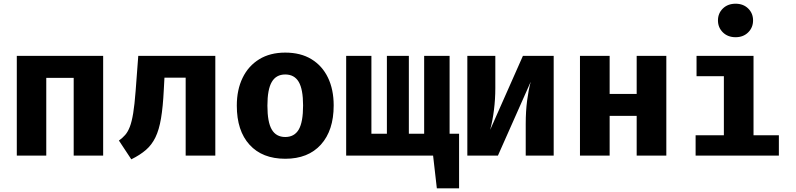

<svg xmlns="http://www.w3.org/2000/svg" viewBox="-20 -850 4348 1049"><path d="M382.6 0V-424.6H232.8V0H71.8V-544.6H543.6V0Z M1156.4 -544.6V0H994.4V-425.6H878.5L874.9 -359Q870.3 -265.6 859.7 -203.1Q849.2 -140.5 829.2 -99.5Q809.2 -58.5 777.2 -30.8Q745.1 -3.1 697.4 20.5L629.7 -82.1Q649.2 -95.9 663.8 -112.6Q678.5 -129.2 689.2 -156.9Q700 -184.6 707.7 -231.5Q715.4 -278.5 721 -352.8L735.4 -544.6Z M1538.5 -562.6Q1622.6 -562.6 1681.5 -526.7Q1740.5 -490.8 1771.8 -425.9Q1803.1 -361 1803.1 -273.8Q1803.1 -137.4 1733.3 -60Q1663.6 17.4 1538.5 17.4Q1413.3 17.4 1343.6 -59Q1273.8 -135.4 1273.8 -272.8Q1273.8 -359.5 1305.4 -424.6Q1336.9 -489.7 1396.2 -526.2Q1455.4 -562.6 1538.5 -562.6ZM1538.5 -443.1Q1488.7 -443.1 1464.9 -402.3Q1441 -361.5 1441 -272.8Q1441 -182.6 1464.9 -142.1Q1488.7 -101.5 1538.5 -101.5Q1588.2 -101.5 1612.1 -142.1Q1635.9 -182.6 1635.9 -273.8Q1635.9 -362.1 1612.1 -402.6Q1588.2 -443.1 1538.5 -443.1Z M2488.2 -119.5V179H2366.7L2346.2 0H1871.3V-544.6H2009.2V-119.5H2093.8V-544.6H2213.8V-119.5H2297.4V-544.6H2436.4V-119.5Z M3005.1 -544.6V0H2852.3V-173.3Q2852.3 -242.6 2860 -301Q2867.7 -359.5 2879.5 -403.1L2700.5 0H2533.3V-544.6H2686.2V-369.2Q2686.2 -307.7 2678.7 -248.5Q2671.3 -189.2 2657.9 -140.5L2836.9 -544.6Z M3458.5 0V-216.9H3310.8V0H3148.7V-544.6H3310.8V-336.9H3458.5V-544.6H3620.5V0Z M3999 -829.7Q4041 -829.7 4067.7 -803.6Q4094.4 -777.4 4094.4 -738.5Q4094.4 -699.5 4067.7 -673.1Q4041 -646.7 3999 -646.7Q3956.4 -646.7 3929.5 -673.1Q3902.6 -699.5 3902.6 -738.5Q3902.6 -777.4 3929.5 -803.6Q3956.4 -829.7 3999 -829.7ZM4096.9 -544.6V-110.8H4235.4V0H3780.5V-110.8H3934.9V-433.8H3785.6V-544.6Z"/></svg>

Font: FiraCode Nerd Font
Style: Bold
Weight: 700
Designer: Carrois Corporate, Edenspiekermann AG, Nikita Prokopov
Foundry: Carrois Corporate, Edenspiekermann AG, Nikita Prokopov
Version: Version 6.002;Nerd Fonts 2.1.0